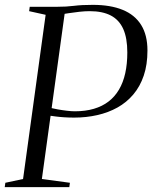

<svg xmlns="http://www.w3.org/2000/svg" viewBox="-32 -771 628 791"><path d="M-12.5 0 -10 -18 63 -33.5 156 -710 88 -725 90.5 -743H201.5Q242 -743 273 -747Q304 -751 350.5 -751Q423 -751 473.2 -730.5Q523.5 -710 549.5 -668.2Q575.5 -626.5 575.5 -563Q575.5 -504.5 560.2 -459.5Q545 -414.5 517.2 -381.8Q489.5 -349 451.8 -328Q414 -307 368.8 -296.8Q323.5 -286.5 273.5 -286.5Q252 -286.5 232.8 -287.8Q213.5 -289 196.8 -291.2Q180 -293.5 165.5 -295.5L171.5 -327.5Q186 -324 205.2 -320.5Q224.5 -317 243.5 -314.8Q262.5 -312.5 276.5 -312.5Q320 -312.5 354.8 -322.8Q389.5 -333 415.2 -352.8Q441 -372.5 458.2 -401.8Q475.5 -431 484 -469.5Q492.5 -508 492.5 -555Q492.5 -614 475.8 -651.5Q459 -689 424.8 -707Q390.5 -725 337.5 -725Q317.5 -725 295.2 -722.5Q273 -720 252 -716.8Q231 -713.5 215 -711L235.5 -723L140.5 -33.5L256 -18L253.5 0Z"/></svg>

Font: Merriweather 144pt Light
Style: Italic
Weight: 300
Italic angle: -7.8°
Version: Version 2.101